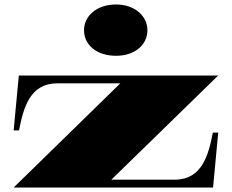

<svg xmlns="http://www.w3.org/2000/svg" viewBox="-20 -837 1035 857"><path d="M41 0H931L954 -245H930C911 -146 882 -35 760 -35H477L954 -500H64L41 -255H65C84 -354 113 -465 235 -465H517ZM498 -588C582 -588 638 -637 638 -702C638 -765 582 -817 498 -817C411 -817 355 -765 355 -702C355 -637 411 -588 498 -588Z"/></svg>

Font: Sprat Extended Black
Style: Regular
Weight: 900
Width: 9
Designer: Ethan Nakache
Foundry: Collletttivo
Version: Version 2.000;Glyphs 3.2 (3217)